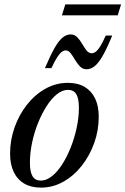

<svg xmlns="http://www.w3.org/2000/svg" viewBox="-20 -845 572 876"><path d="M289.5 -467Q335 -467 366.2 -448.5Q397.5 -430 414 -395.5Q430.5 -361 430.5 -312.5Q430.5 -250 409.8 -192.2Q389 -134.5 352.8 -88.5Q316.5 -42.5 268.8 -15.8Q221 11 167 11Q122 11 90.5 -7.5Q59 -26 42.5 -60.8Q26 -95.5 26 -143.5Q26 -206 46.5 -263.8Q67 -321.5 103.2 -367.5Q139.5 -413.5 187.2 -440.2Q235 -467 289.5 -467ZM166.5 -21Q191.5 -21 216.8 -41Q242 -61 264 -95.5Q286 -130 303 -173Q320 -216 330 -262.8Q340 -309.5 340 -353.5Q340 -396 328 -415.5Q316 -435 290 -435Q264.5 -435 239.5 -415Q214.5 -395 192.5 -360.5Q170.5 -326 153.2 -283Q136 -240 126.2 -193.2Q116.5 -146.5 116.5 -102.5Q116.5 -60.5 128.5 -40.8Q140.5 -21 166.5 -21ZM492 -683Q468 -624 448.5 -590.2Q429 -556.5 411.5 -542.8Q394 -529 374.5 -529Q357.5 -529 345 -541.8Q332.5 -554.5 322.5 -571.8Q312.5 -589 302.5 -602Q292.5 -615 280 -615Q271 -615 261.8 -608.2Q252.5 -601.5 241.2 -584.2Q230 -567 214.5 -534H185Q210 -593 229.2 -626.5Q248.5 -660 266 -674Q283.5 -688 303 -688Q320 -688 332.5 -675Q345 -662 354.8 -645Q364.5 -628 374.8 -615Q385 -602 398 -602Q407 -602 416.2 -608.5Q425.5 -615 436.8 -632.5Q448 -650 462.5 -683ZM262.5 -775 278 -825H532.5L517 -775Z"/></svg>

Font: Newsreader 36pt Medium
Style: Italic
Weight: 500
Italic angle: -17°
Designer: Hugues Gentile
Foundry: Production Type
Version: Version 1.003